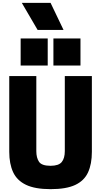

<svg xmlns="http://www.w3.org/2000/svg" viewBox="-20 -1314 710 1348"><path d="M426 -1104H244L133 -1294H335ZM315 -854H125V-1044H315ZM545 -854H355V-1044H545ZM335 14Q226 14 162.5 -16.5Q99 -47 72 -105.5Q45 -164 45 -248V-780H235V-253Q235 -206 254 -178Q273 -150 335 -150Q392 -150 413.5 -176.5Q435 -203 435 -253V-780H625V-248Q625 -162 598 -103.5Q571 -45 508 -15.5Q445 14 335 14Z"/></svg>

Font: Tanohe Sans ExtraBold
Style: Regular
Weight: 800
Designer: Village Type and Design LLC & Cristiano Sobral
Foundry: Cooper Hewitt Smithsonian Design Museum
Version: Version 1.00;September 29, 2021;FontCreator 13.0.0.2655 64-b